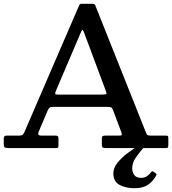

<svg xmlns="http://www.w3.org/2000/svg" viewBox="-20 -785 912 1018"><path d="M0 -22V-51.5Q0 -66 15.5 -66H81Q96.5 -66 101 -71Q105.5 -76 110 -86L400.5 -758.5Q403.5 -765 414 -765H469.5Q482 -765 485 -757L751 -89.5Q756 -77 759 -71.5Q762 -66 779.5 -66H857Q867.5 -66 870 -63.5Q872.5 -61 872.5 -50V-18Q872.5 -6 870 -3Q867.5 0 855.5 0H539.5Q529 0 524.5 -2.8Q520 -5.5 520 -17V-49.5Q520 -60.5 524.2 -63.2Q528.5 -66 538.5 -66H612Q625.5 -66 625.8 -71.5Q626 -77 623 -85L582.5 -193Q576.5 -209 572.2 -213.8Q568 -218.5 545 -218.5H266Q249.5 -218.5 243.8 -214.8Q238 -211 233 -199.5L186.5 -90Q181 -78 183.2 -72Q185.5 -66 201.5 -66H273.5Q283 -66 286.5 -63Q290 -60 290 -50.5V-16.5Q290 -4.5 287.5 -2.2Q285 0 273 0H26Q11 0 5.5 -3Q0 -6 0 -22ZM409 -614 275 -300Q271.5 -290.5 273 -287Q274.5 -283.5 289 -283.5H521.5Q543.5 -283.5 544.5 -287.8Q545.5 -292 539.5 -307.5L426 -611.5Q420 -627 417.2 -626.8Q414.5 -626.5 409 -614ZM692.5 213Q647.5 213 614.2 195.5Q581 178 581 135Q581 105 603 77.8Q625 50.5 655.8 27.5Q686.5 4.5 713.5 -13.5Q731.5 -26 739.5 -16.5Q747.5 -8 734.5 6Q717.5 25.5 699.2 51.8Q681 78 681 108.5Q681 127.5 691.8 142.8Q702.5 158 728 158Q746 158 759 149.2Q772 140.5 780 129Q787 119.5 794.5 125.5L805 133.5Q810 137 810 139.5Q810 142 807 147.5Q792 175 765.5 194Q739 213 692.5 213Z"/></svg>

Font: Besley Medium
Style: Regular
Weight: 500
Designer: Owen Earl
Foundry: indestructible type*
Version: Version 2.001; ttfautohint (v1.8.3)